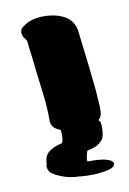

<svg xmlns="http://www.w3.org/2000/svg" viewBox="-65 -410 399 594"><g transform="rotate(-10 134.0 -112.5)"><path d="M236 -71Q236 -63 236.5 -56.5Q237 -50 236 -43Q236 -31 225 -21Q230 -17 231 -12Q233 3 231 20.5Q229 38 220 45Q207 60 178 65H176Q172 71 170 84Q170 87 169 90.5Q168 94 169 97Q170 98 170 99H186Q196 99 210.5 100.5Q225 102 237 107Q249 112 249 120Q249 128 238.5 132.5Q228 137 213 139Q198 141 186 142H161Q141 141 135 140Q112 140 88.5 132Q65 124 51 113Q47 110 44.5 103.5Q42 97 42 93Q42 89 44 84Q44 59 60 47Q76 35 100 30L102 29Q103 28 103 27Q108 11 105 -11Q93 -16 85 -23Q76 -32 76 -45Q76 -89 71 -128.5Q66 -168 61 -210Q59 -232 56 -253.5Q53 -275 51 -297Q50 -303 47.5 -306Q45 -309 42 -313Q37 -321 37 -329Q37 -340 47 -347Q57 -354 65 -358Q89 -368 119 -367Q149 -366 171 -356Q208 -340 212 -299Q215 -271 218.5 -244.5Q222 -218 225 -190L233 -114Q234 -103 234.5 -92Q235 -81 236 -71Z"/></g></svg>

Font: Nerko One
Style: Regular
Weight: 400
Designer: Nermin Kahrimanovic
Foundry: Nermin Kahrimanovic
Version: Version 1.101